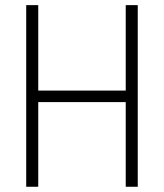

<svg xmlns="http://www.w3.org/2000/svg" viewBox="-20 -713 626 733"><path d="M460 0H505.9V-693.4H460V-367.2H126V-693.4H80.1V0H126V-323.2H460Z"/></svg>

Font: Cascadia Mono PL ExtraLight
Style: Regular
Weight: 200
Monospace: yes
Designer: Aaron Bell
Foundry: Saja Typeworks
Version: Version 2404.023